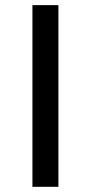

<svg xmlns="http://www.w3.org/2000/svg" viewBox="-20 -720 350 740"><path d="M105 0V-700.2H205.1V0Z"/></svg>

Font: Montserrat Medium
Style: Regular
Weight: 500
Designer: Julieta Ulanovsky
Foundry: Julieta Ulanovsky
Version: Version 7.200